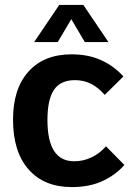

<svg xmlns="http://www.w3.org/2000/svg" viewBox="-20 -741 545 781"><path d="M486 -70Q450 -29 397 -4.5Q344 20 272 20Q160 20 96.5 -51.5Q33 -123 33 -255Q33 -380 96 -450Q159 -520 271 -520Q339 -520 391 -496.5Q443 -473 482 -430L406 -355Q380 -385 350.5 -400Q321 -415 285 -415Q226 -415 199.5 -375.5Q173 -336 173 -253Q173 -169 200 -127Q227 -85 282 -85Q319 -85 352.5 -101Q386 -117 411 -146ZM221 -721H319L421 -570H325L270 -663L215 -570H119Z"/></svg>

Font: Moderustic SemiBold
Style: Regular
Weight: 600
Designer: Tural Alisoy
Foundry: TAFT Foundry
Version: Version 2.120